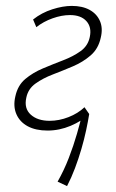

<svg xmlns="http://www.w3.org/2000/svg" viewBox="-20 -436 393 650"><path d="M141 6Q101 6 74 -8.5Q47 -23 35.5 -49.5Q24 -76 32 -110Q40 -147 65.5 -168.5Q91 -190 125.5 -204.5Q160 -219 194 -232Q228 -245 253 -263Q278 -281 284 -311Q291 -344 272.5 -364.5Q254 -385 217 -385Q189 -385 158 -374Q127 -363 103 -344L92 -370Q121 -393 157 -404.5Q193 -416 223 -416Q259 -416 283.5 -402.5Q308 -389 318.5 -364.5Q329 -340 321 -308Q313 -271 287 -248.5Q261 -226 227 -211.5Q193 -197 159 -184Q125 -171 100 -153Q75 -135 69 -105Q61 -69 84 -48Q107 -27 148 -27Q180 -27 212 -39.5Q244 -52 266 -73L282 -50Q257 -26 219 -10Q181 6 141 6ZM207 194 175 179Q197 140 213 98.5Q229 57 240.5 17Q252 -23 260 -57L282 -50Q278 -25 271.5 5.5Q265 36 255.5 68.5Q246 101 234 133Q222 165 207 194Z"/></svg>

Font: Ysabeau ExtraLight
Style: Italic
Weight: 250
Italic angle: -12°
Version: Version 2.000;gftools[0.9.27.dev2+g8671c4b]